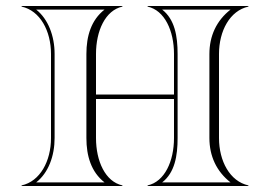

<svg xmlns="http://www.w3.org/2000/svg" viewBox="-20 -620 900 640"><path d="M150 -160C150 -82.9 113.7 -15.5 52 -2V0H388V-2C331 -14.4 300 -82.9 300 -160V-290H560V-160C560 -82.9 529 -14.4 472 -2V0H808V-2C746.3 -15.5 710 -82.9 710 -160V-440C710 -517.1 746.3 -584.5 808 -598V-600H472V-598C529 -585.6 560 -517.1 560 -440V-305H300V-440C300 -517.1 331 -585.6 388 -598V-600H52V-598C113.7 -584.5 150 -517.1 150 -440ZM572 -440C572 -499.9 562.6 -555.1 520.6 -588H748.4C701.4 -551.2 678 -499.9 678 -440V-160C678 -100.1 701.4 -48.8 748.4 -12H520.6C562.6 -44.9 572 -100.1 572 -160ZM268 -160C268 -100.1 283.9 -46.8 328.4 -12H100.6C141.2 -43.8 162 -99.7 162 -160V-440C162 -500.8 140.1 -557 100.6 -588H328.4C283.9 -553.2 268 -499.9 268 -440Z"/></svg>

Font: Sortefax
Style: Medium
Weight: 500
Designer: gluk
Foundry: gluk
Version: Version 0.261